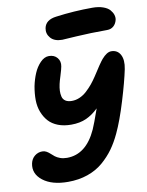

<svg xmlns="http://www.w3.org/2000/svg" viewBox="-104 -995 869 1136"><g transform="rotate(-10 330.5 -427.0)"><path d="M323.2 -766.1Q276.4 -766.1 253.9 -792Q231.4 -817.9 237.8 -851.1Q247.6 -899.4 312 -907.2Q421.4 -921.9 530.8 -921.9Q567.9 -921.9 595 -912.4Q622.1 -902.8 635 -887.9Q647.9 -873 652.8 -857.7Q657.7 -842.3 654.8 -828.1Q649.4 -804.7 633.8 -790.8Q618.2 -776.9 595.2 -776.9Q493.7 -776.9 409.7 -771.5Q325.7 -766.1 323.2 -766.1ZM211.9 67.9Q115.2 67.9 61.5 26.1Q7.8 -15.6 20 -76.2Q25.9 -104 45.9 -120.1Q65.9 -136.2 91.8 -136.2Q105.5 -136.2 116.9 -129.6Q128.4 -123 138.2 -113.8Q147.9 -104.5 159.4 -95.5Q170.9 -86.4 189 -79.8Q207 -73.2 230 -73.2Q345.2 -73.2 408.2 -211.9Q421.4 -240.7 453.1 -331.1Q418.5 -297.4 379.9 -279.8Q341.3 -262.2 289.1 -262.2Q244.6 -262.2 210 -275.6Q175.3 -289.1 153.8 -313Q132.3 -336.9 119.6 -369.9Q106.9 -402.8 106.4 -441.7Q106 -480.5 113.8 -523.9Q122.1 -564.5 137 -599.6Q151.9 -634.8 176.3 -659.9Q200.7 -685.1 228 -685.1Q260.3 -685.1 278.1 -663.6Q295.9 -642.1 290 -611.8Q287.1 -595.2 276.4 -561Q265.6 -526.9 262.2 -511.2Q257.3 -488.8 256.6 -470.9Q255.9 -453.1 260 -436Q264.2 -418.9 278.6 -409.4Q293 -399.9 316.9 -399.9Q341.3 -399.9 364.5 -410.2Q387.7 -420.4 407.7 -439Q427.7 -457.5 443.4 -476.6Q459 -495.6 475.1 -520Q520 -590.8 538.6 -612.8Q569.8 -648.9 596.2 -648.9Q633.8 -648.9 650.9 -616.9Q668 -585 657.2 -530.8Q642.6 -459.5 608.4 -346.9Q574.2 -234.4 541 -164.1Q518.1 -114.7 490 -75.7Q461.9 -36.6 422.6 -2.9Q383.3 30.8 329.8 49.3Q276.4 67.9 211.9 67.9Z"/></g></svg>

Font: Shantell Sans Irregular Bouncy
Style: Bold Italic
Weight: 700
Italic angle: -11.31°
Designer: Stephen Nixon, Anya Danilova, Shantell Martin
Foundry: Arrow Type
Version: Version 1.006;[9816181b4]